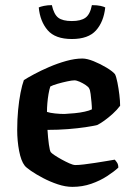

<svg xmlns="http://www.w3.org/2000/svg" viewBox="-20 -728 514 748"><path d="M262 0Q235 0 205 -10Q175 -20 147.5 -34.5Q120 -49 100.5 -62.5Q81 -76 76 -83Q62 -101 54.5 -140Q47 -179 47 -222Q47 -262 50.5 -299Q54 -336 60 -366.5Q66 -397 73 -416Q87 -425 113 -439Q139 -453 171.5 -467Q204 -481 238 -490.5Q272 -500 301 -500Q319 -500 345 -489.5Q371 -479 395 -464.5Q419 -450 428 -439Q433 -429 437.5 -406.5Q442 -384 445 -359Q448 -334 448 -316Q436 -300 419.5 -285Q403 -270 387 -258.5Q371 -247 359 -241Q343 -237 313 -232.5Q283 -228 245 -225Q207 -222 165 -222Q167 -190 170.5 -165Q174 -140 178 -135Q181 -131 193 -123Q205 -115 220.5 -106.5Q236 -98 250.5 -91.5Q265 -85 274 -85Q287 -85 307.5 -87.5Q328 -90 351 -93.5Q374 -97 394.5 -100.5Q415 -104 427 -106Q431 -102 436 -94.5Q441 -87 441 -75Q425 -60 397.5 -42Q370 -24 335.5 -12Q301 0 262 0ZM231 -284Q250 -285 271 -287Q292 -289 310 -293Q328 -297 338 -302Q338 -313 336.5 -329.5Q335 -346 333 -362Q331 -378 327 -384Q325 -389 314 -396.5Q303 -404 290.5 -409.5Q278 -415 270 -415Q261 -415 242 -411Q223 -407 204 -401.5Q185 -396 176 -391Q172 -379 169 -361.5Q166 -344 164.5 -326Q163 -308 163 -292Q175 -288 194.5 -286Q214 -284 231 -284ZM260 -576Q195 -576 165.5 -610.5Q136 -645 131 -699Q137 -702 151 -705Q165 -708 182 -708Q190 -672 207 -659Q224 -646 260 -646Q295 -646 313 -659Q331 -672 338 -708Q359 -708 372 -705Q385 -702 390 -699Q384 -643 354 -609.5Q324 -576 260 -576Z"/></svg>

Font: Texturina 12pt SemiBold
Style: Regular
Weight: 600
Designer: Guillermo Torres Carreño
Foundry: Omnibus-Type
Version: Version 1.002